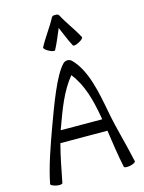

<svg xmlns="http://www.w3.org/2000/svg" viewBox="-168 -1283 1050 1396"><g transform="rotate(-15 357.0 -585.5)"><path d="M323 -939C349 -987 368 -1038 390 -1088C412 -1038 431 -987 457 -939C461 -932 481 -936 503 -948C525 -959 540 -974 536 -981C501 -1048 453 -1108 418 -1175C413 -1184 402 -1188 390 -1186C378 -1188 367 -1184 362 -1175C327 -1108 279 -1048 244 -981C240 -974 255 -959 277 -948C299 -936 319 -932 323 -939ZM124 8C142 -85 161 -185 185 -276L539 -275C553 -180 566 -85 586 9C588 17 609 19 633 14C657 9 676 -2 674 -9C646 -142 606 -272 581 -406C552 -559 520 -734 422 -832C414 -840 402 -845 390 -845C378 -845 366 -840 358 -832C288 -762 214 -558 160 -411C112 -279 60 -134 36 -8C34 -1 53 9 77 14C102 19 123 16 124 8ZM220 -389C264 -510 309 -635 390 -733C466 -637 497 -515 519 -394C521 -384 523 -375 524 -365L212 -366C214 -374 217 -382 220 -389Z"/></g></svg>

Font: Nupuram
Style: Regular
Weight: 400
Designer: Santhosh Thottingal (santhosh.thottingal@gmail.com)
Foundry: SMC
Version: Version 1.000